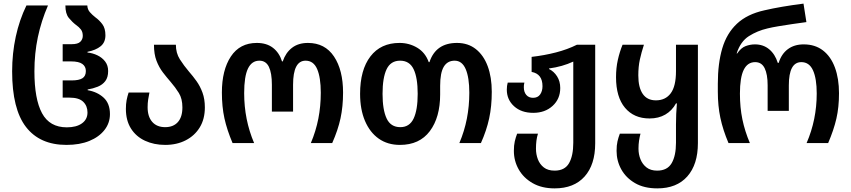

<svg xmlns="http://www.w3.org/2000/svg" viewBox="-20 -790 4698 1060"><path d="M347 10Q200 10 123.5 -89Q47 -188 47 -396Q47 -495 67 -587.5Q87 -680 126 -760H245Q208 -675 189 -585Q170 -495 170 -396Q170 -243 212 -165Q254 -87 349 -87Q402 -87 432.5 -109Q463 -131 463 -169Q463 -205 439.5 -228Q416 -251 364 -251H326V-346H376Q416 -346 435 -358Q454 -370 454 -398Q454 -423 434.5 -437Q415 -451 372 -451H326V-546H375Q410 -546 423.5 -559.5Q437 -573 437 -592Q437 -614 426.5 -627.5Q416 -641 400 -652Q379 -668 360 -691Q341 -714 341 -760H462Q463 -738 476 -723Q489 -708 507 -694Q528 -679 545 -656.5Q562 -634 562 -595Q562 -556 535.5 -534.5Q509 -513 463 -504V-500Q492 -497 518 -484.5Q544 -472 560.5 -450.5Q577 -429 577 -398Q577 -363 561.5 -342.5Q546 -322 520 -311.5Q494 -301 464 -296V-292Q517 -283 552 -251Q587 -219 587 -160Q587 -111 557 -72.5Q527 -34 473.5 -12Q420 10 347 10Z M892 10Q830 10 780.5 -13Q731 -36 703 -80.5Q675 -125 675 -189Q675 -216 679 -237Q683 -258 690 -279H805Q801 -260 798 -240.5Q795 -221 795 -198Q795 -146 820.5 -117Q846 -88 892 -88Q937 -88 962 -116Q987 -144 987 -197Q987 -245 967.5 -276.5Q948 -308 922 -338Q901 -362 879.5 -390Q858 -418 844 -454.5Q830 -491 830 -543H951Q951 -497 973 -462.5Q995 -428 1023 -395Q1045 -370 1065 -342Q1085 -314 1098 -278.5Q1111 -243 1111 -197Q1111 -133 1083 -87Q1055 -41 1005.5 -15.5Q956 10 892 10Z M1264 0Q1233 -73 1219 -137Q1205 -201 1205 -279Q1205 -403 1254.5 -478Q1304 -553 1398 -553Q1452 -553 1487 -526Q1522 -499 1537 -451H1541Q1557 -499 1592 -526Q1627 -553 1680 -553Q1774 -553 1824 -478Q1874 -403 1874 -279Q1874 -202 1860 -137Q1846 -72 1814 0H1696Q1724 -66 1737.5 -135Q1751 -204 1751 -278Q1751 -362 1731 -408.5Q1711 -455 1667 -455Q1598 -455 1598 -322V-174H1481V-322Q1481 -387 1464.5 -421Q1448 -455 1412 -455Q1370 -455 1349 -411.5Q1328 -368 1328 -276Q1328 -129 1383 0Z M2188 10Q2120 10 2071 -24.5Q2022 -59 1995 -122.5Q1968 -186 1968 -272Q1968 -404 2025 -478.5Q2082 -553 2186 -553Q2239 -553 2283.5 -526.5Q2328 -500 2347 -447H2351Q2386 -553 2503 -553Q2564 -553 2607 -519Q2650 -485 2672.5 -424.5Q2695 -364 2695 -283Q2695 -203 2680.5 -136Q2666 -69 2635 0H2516Q2544 -66 2557.5 -135Q2571 -204 2571 -278Q2571 -362 2551 -408.5Q2531 -455 2490 -455Q2450 -455 2430 -421.5Q2410 -388 2410 -316V-269Q2410 -142 2353 -66Q2296 10 2188 10ZM2190 -88Q2241 -88 2263.5 -135.5Q2286 -183 2286 -272Q2286 -361 2263.5 -408Q2241 -455 2189 -455Q2137 -455 2114.5 -408Q2092 -361 2092 -272Q2092 -184 2114.5 -136Q2137 -88 2190 -88Z M3042 250Q2971 250 2920.5 221Q2870 192 2843.5 145Q2817 98 2817 43Q2817 12 2822 -9.5Q2827 -31 2835 -52H2950Q2944 -33 2941.5 -13Q2939 7 2939 31Q2939 62 2949.5 89.5Q2960 117 2982.5 134.5Q3005 152 3042 152Q3098 152 3121.5 111Q3145 70 3145 -2V-450Q3085 -422 3011 -412V-409Q3038 -396 3055.5 -368.5Q3073 -341 3073 -304Q3073 -244 3031 -205.5Q2989 -167 2924 -167Q2858 -167 2818 -203.5Q2778 -240 2778 -295Q2778 -316 2783 -334H2875Q2873 -327 2872.5 -320.5Q2872 -314 2872 -308Q2872 -282 2885.5 -266Q2899 -250 2923 -250Q2949 -250 2962 -268.5Q2975 -287 2975 -314Q2975 -382 2915 -393V-476Q2985 -484 3049 -500.5Q3113 -517 3165 -543H3266V1Q3266 119 3207.5 184.5Q3149 250 3042 250Z M3609 250Q3536 250 3486 221Q3436 192 3410 145Q3384 98 3384 43Q3384 12 3389 -9.5Q3394 -31 3402 -52H3516Q3511 -33 3508 -13Q3505 7 3505 31Q3505 62 3516 89.5Q3527 117 3549.5 134.5Q3572 152 3608 152Q3664 152 3688 111Q3712 70 3712 -2V-103Q3712 -161 3717 -219H3712Q3690 -179 3653 -157.5Q3616 -136 3566 -136Q3480 -136 3430.5 -195Q3381 -254 3381 -364Q3381 -415 3391 -459.5Q3401 -504 3417 -543H3535Q3521 -500 3512.5 -461Q3504 -422 3504 -374Q3504 -307 3528.5 -271.5Q3553 -236 3601 -236Q3654 -236 3683 -275Q3712 -314 3712 -397V-543H3833V0Q3833 118 3774.5 184Q3716 250 3609 250Z M4002 0Q3971 -73 3957 -139.5Q3943 -206 3943 -283V-328Q3943 -440 3967.5 -523Q3992 -606 4048.5 -659Q4105 -712 4200 -733Q4290 -754 4416 -770L4432 -668Q4394 -663 4353.5 -657Q4313 -651 4277 -645Q4241 -639 4217 -633Q4161 -620 4114.5 -590.5Q4068 -561 4047 -495H4050Q4071 -526 4096.5 -535.5Q4122 -545 4148 -545Q4194 -545 4226.5 -518Q4259 -491 4274 -443H4279Q4294 -492 4329.5 -518.5Q4365 -545 4417 -545Q4480 -545 4523.5 -511.5Q4567 -478 4589.5 -417Q4612 -356 4612 -275Q4612 -198 4597.5 -135Q4583 -72 4552 0H4433Q4489 -129 4489 -274Q4489 -356 4468.5 -401.5Q4448 -447 4404 -447Q4335 -447 4335 -319V-178H4218V-319Q4218 -380 4201.5 -413.5Q4185 -447 4149 -447Q4107 -447 4086 -404.5Q4065 -362 4065 -273Q4065 -197 4078.5 -131.5Q4092 -66 4120 0Z"/></svg>

Font: Noto Sans Georgian SemiCondensed SemiBold
Style: Regular
Weight: 600
Width: 4
Designer: Monotype Design Team, Akaki Razmadze
Foundry: Google LLC
Version: Version 2.005; ttfautohint (v1.8.4.7-5d5b)